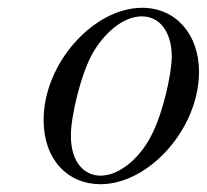

<svg xmlns="http://www.w3.org/2000/svg" viewBox="-20 -462 531 493"><path d="M92 -154C92 -51 155 11 238 11C362 11 491 -131 491 -278C491 -373 432 -442 345 -442C221 -442 92 -300 92 -154ZM162 -114C162 -164 188 -275 220 -329C257 -390 305 -420 344 -420C393 -420 421 -376 421 -317C421 -274 399 -171 367 -111C338 -56 287 -11 238 -11C199 -11 162 -42 162 -114Z"/></svg>

Font: CMU Serif
Style: Italic
Weight: 500
Italic angle: -14.04°
Version: Version 0.7.0